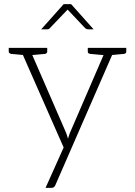

<svg xmlns="http://www.w3.org/2000/svg" viewBox="-20 -726 650 923"><path d="M199 177 286 -17 75 -496H108Q115 -496 119 -492.5Q123 -489 125 -485L298 -87Q300 -82 302.5 -74Q305 -66 307 -59Q309 -65 310 -69.5Q311 -74 313 -78.5Q315 -83 316 -87L488 -485Q490 -490 494.5 -493Q499 -496 503 -496H534L247 162Q245 168 240.5 172.5Q236 177 228 177ZM104 -482V-496H142V-482ZM475 -482V-496H513V-482ZM114 -496 109 -460 33 -467Q29 -468 25.5 -470.5Q22 -473 22 -478V-496ZM207 -496V-478Q207 -473 204 -470.5Q201 -468 197 -467L121 -460L116 -496ZM494 -496 489 -460 413 -467Q408 -468 405 -470.5Q402 -473 402 -478V-496ZM587 -496V-478Q587 -473 584 -470.5Q581 -468 577 -467L501 -460L496 -496ZM178 -585 286 -706H322L430 -585H403Q396 -585 390 -590L305 -680L219 -590Q218 -588 214.5 -586.5Q211 -585 207 -585Z"/></svg>

Font: Aleo ExtraLight
Style: Regular
Weight: 250
Designer: Alessio Laiso
Foundry: Alessio Laiso
Version: Version 2.001;gftools[0.9.29]